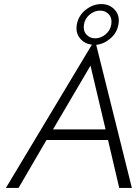

<svg xmlns="http://www.w3.org/2000/svg" viewBox="-20 -922 676 942"><path d="M240 -287H498L424 -600ZM357 -802Q365 -846 400.5 -874Q436 -902 477 -902Q518 -902 543.5 -873.5Q569 -845 561 -802Q554 -761 522 -733.5Q490 -706 452 -702L627 0H565L510 -235H208L71 0H9L431 -703Q394 -707 372 -734.5Q350 -762 357 -802ZM420.5 -851Q397 -832 392 -802Q387 -772 403.5 -753Q420 -734 447 -734Q474 -734 497.5 -753Q521 -772 526 -802Q531 -832 514.5 -851Q498 -870 471 -870Q444 -870 420.5 -851Z"/></svg>

Font: Renner* Light
Style: Light Italic
Weight: 300
Italic angle: -10°
Version: Version 003.000 ; ttfautohint (v0.97) -l 8 -r 50 -G 200 -x 1